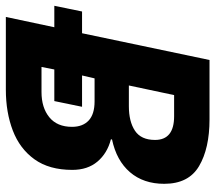

<svg xmlns="http://www.w3.org/2000/svg" viewBox="-74 -694 754 673"><g transform="rotate(90 303.5 -357.0)"><path d="M25.9 0 62 -169.9H-13.2L6.8 -267.1H83L176.8 -713.9H384.8Q486.8 -713.9 548.8 -677.2Q610.8 -640.6 610.8 -555.2Q610.8 -482.4 570.1 -435.1Q529.3 -387.7 455.1 -372.1V-368.2Q503.9 -355.5 533 -321Q562 -286.6 562 -232.9Q562 -151.9 524.9 -100.3Q487.8 -48.8 424.1 -24.4Q360.4 0 280.8 0ZM266.1 -431.2H338.9Q392.6 -431.2 424.8 -452.6Q457 -474.1 457 -522.9Q457 -589.8 374 -589.8H299.8ZM201.2 -125H289.1Q343.8 -125 377.4 -152.3Q411.1 -179.7 411.1 -231.9Q411.1 -269.5 388.9 -290.3Q366.7 -311 321.8 -311H241.2L231 -267.1H340.8L320.8 -169.9H210Z"/></g></svg>

Font: Open Sans
Style: Bold Italic
Weight: 700
Italic angle: -12°
Designer: Monotype Design Team
Foundry: Monotype Imaging Inc.
Version: Version 3.003; ttfautohint (v1.8.4)